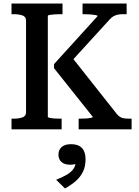

<svg xmlns="http://www.w3.org/2000/svg" viewBox="-20 -730 784 1084"><path d="M45 0V-60H55Q86 -60 106.5 -67Q127 -74 127 -96V-614Q127 -636 106.5 -643Q86 -650 55 -650H45V-710H333V-650H324Q307 -650 290 -649Q273 -648 261.5 -646Q250 -644 250 -640V-70Q250 -67 261 -64.5Q272 -62 288.5 -61Q305 -60 320 -60H328V0ZM424 0V-60H432Q449 -60 465.5 -61Q482 -62 493 -64.5Q504 -67 504 -70L285 -345V-368L531 -639Q531 -643 519.5 -645Q508 -647 491 -648.5Q474 -650 456 -650H446V-710H695V-650H673Q657 -650 644 -647Q631 -644 620.5 -638Q610 -632 599 -620L359 -357L378 -417L639 -87Q648 -76 657.5 -70Q667 -64 679.5 -62Q692 -60 709 -60H723V0ZM347 334 297 285Q329 272 353.5 258.5Q378 245 392.5 226.5Q407 208 407 183L421 190Q412 195 400 197.5Q388 200 377 200Q344 200 327 184.5Q310 169 310 143Q310 117 327.5 100.5Q345 84 382 84Q422 84 442.5 105.5Q463 127 463 169Q463 210 448.5 239.5Q434 269 408.5 291.5Q383 314 347 334Z"/></svg>

Font: Roboto Serif SemiCondensed Medium
Style: Regular
Weight: 500
Width: 4
Designer: Greg Gazdowicz
Foundry: Commercial Type
Version: Version 1.007